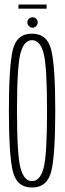

<svg xmlns="http://www.w3.org/2000/svg" viewBox="-20 -829 288 853"><path d="M122 4Q190.5 4 208 -68.8Q225.5 -141.5 225.5 -337Q225.5 -532 208 -605.8Q190.5 -679.5 122 -679.5Q53.5 -679.5 36.5 -606.2Q19.5 -533 19.5 -337Q19.5 -141.5 36.8 -68.8Q54 4 122 4ZM122 -24.5Q86.5 -24.5 71 -82.8Q55.5 -141 55.5 -337Q55.5 -534 71 -592.2Q86.5 -650.5 122 -650.5Q158.5 -650.5 173.8 -592.2Q189 -534 189 -337Q189 -141 173.8 -82.8Q158.5 -24.5 122 -24.5ZM125 -706Q134.5 -706 141 -713.2Q147.5 -720.5 147.5 -729.5Q147.5 -739 141 -745.5Q134.5 -752 125 -752Q115 -752 108.2 -745.5Q101.5 -739 101.5 -729.5Q101.5 -719.5 108.8 -712.8Q116 -706 125 -706ZM62 -790.5H187V-809H62Z"/></svg>

Font: Anybody ExtraCondensed ExtraLight
Style: Regular
Weight: 250
Width: 2
Version: Version 1.113;gftools[0.9.25]